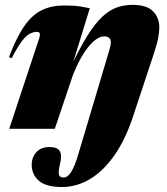

<svg xmlns="http://www.w3.org/2000/svg" viewBox="-20 -530 686 790"><path d="M235 239.5Q169.5 239.5 140 213.8Q110.5 188 110.5 148.5Q110.5 117 129.8 96Q149 75 184 75Q216 75 225.8 91.5Q235.5 108 227.5 141.5Q219.5 175 222.2 187.8Q225 200.5 242 200.5Q249.5 200.5 257 195.5Q264.5 190.5 271.8 179.2Q279 168 287 149Q295 130 303 102L417 -280.5Q426 -310 429.8 -323.8Q433.5 -337.5 434.8 -343.8Q436 -350 436 -355.5Q436 -368 429 -374.2Q422 -380.5 409 -380.5Q393.5 -380.5 376.8 -369Q360 -357.5 342.8 -336Q325.5 -314.5 309.5 -285.2Q293.5 -256 280 -221L205.5 0H18L142 -374.5Q145.5 -386 143.5 -392.5Q141.5 -399 132.5 -399Q119 -399 104 -392Q89 -385 71 -362Q53 -339 28 -290L17 -295Q48 -377.5 80.8 -423.8Q113.5 -470 153 -488.8Q192.5 -507.5 243.5 -507.5Q265.5 -507.5 281.8 -506.5Q298 -505.5 313.5 -503Q329 -500.5 349.5 -496L272.5 -246.5L269 -249.5Q307 -331 339.2 -382.5Q371.5 -434 401.2 -461.5Q431 -489 461.2 -499.5Q491.5 -510 525 -510Q584.5 -510 610 -483.2Q635.5 -456.5 635.5 -417.5Q635.5 -398 630.5 -372Q625.5 -346 609 -297L530.5 -60Q498.5 40 452.5 106.5Q406.5 173 351.2 206.2Q296 239.5 235 239.5Z"/></svg>

Font: Newsreader 60pt ExtraBold
Style: Italic
Weight: 800
Italic angle: -17°
Designer: Hugues Gentile
Foundry: Production Type
Version: Version 1.003